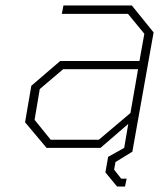

<svg xmlns="http://www.w3.org/2000/svg" viewBox="-20 -543 597 705"><path d="M410 142 367 90 377 33 436 0 451 -88 349 0H151L72 -94L95 -228L201 -319H492L510 -419L450 -492H207L213 -523H464L544 -424L466 14L404 52L399 80L425 113H445L439 142ZM166 -30H343L459 -128L487 -289H212L126 -216L107 -103Z"/></svg>

Font: Tomorrow ExtraLight
Style: Italic
Weight: 275
Italic angle: -10°
Designer: Tony de Marco, Monica Rizzolli
Foundry: Just in Type
Version: Version 2.002